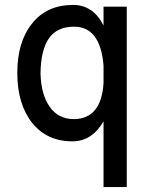

<svg xmlns="http://www.w3.org/2000/svg" viewBox="-20 -557 603 777"><path d="M399 200H493V-530H399V-454Q357 -537 276 -537Q169 -537 110 -462Q50 -388 50 -262Q50 -136 110 -60Q170 15 273 15Q352 15 399 -66ZM280 -449Q386 -449 399 -292V-221Q390 -76 279 -75Q216 -75 181 -125Q146 -175 144 -260Q145 -354 178 -402Q211 -449 280 -449Z"/></svg>

Font: Sawarabi Gothic
Style: Regular
Weight: 400
Designer: mshio (mshio@users.sourceforge.jp)
Version: Version 20141215